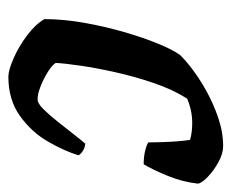

<svg xmlns="http://www.w3.org/2000/svg" viewBox="-66 -474 540 447"><g transform="rotate(90 203.5 -250.0)"><path d="M158 0Q143 0 115.5 -12Q88 -24 62 -43.5Q36 -63 24 -84Q24 -128 32.5 -176Q41 -224 54 -269Q67 -314 81 -348Q95 -382 107 -399Q117 -410 139 -427Q161 -444 190.5 -460.5Q220 -477 253.5 -488.5Q287 -500 320 -500Q337 -500 357 -489Q377 -478 391.5 -464Q406 -450 407 -441Q403 -405 388.5 -370Q374 -335 362 -315Q344 -315 330 -318.5Q316 -322 311 -326Q311 -334 310.5 -353.5Q310 -373 308.5 -393Q307 -413 305 -423Q295 -426 284.5 -427Q274 -428 266 -428Q236 -428 209 -416Q188 -383 173 -339Q158 -295 148 -250.5Q138 -206 132.5 -168.5Q127 -131 126 -110Q132 -101 147.5 -91.5Q163 -82 180.5 -75Q198 -68 211 -68Q220 -68 233.5 -81.5Q247 -95 262.5 -114.5Q278 -134 292 -152Q306 -170 314 -179Q324 -178 331.5 -173Q339 -168 341 -163Q331 -130 309 -92Q287 -54 249.5 -27Q212 0 158 0Z"/></g></svg>

Font: Texturina SemiBold
Style: Italic
Weight: 600
Italic angle: -11°
Designer: Guillermo Torres Carreño
Foundry: Omnibus-Type
Version: Version 1.002; ttfautohint (v1.8.3)